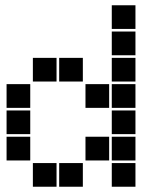

<svg xmlns="http://www.w3.org/2000/svg" viewBox="-20 -715 640 730"><path d="M406 -695Q405 -695 405 -695Q405 -695 405 -694V-606Q405 -605 405 -605Q405 -605 406 -605H494Q495 -605 495 -605Q495 -605 495 -606V-694Q495 -695 495 -695Q495 -695 494 -695ZM406 -595Q405 -595 405 -595Q405 -595 405 -594V-506Q405 -505 405 -505Q405 -505 406 -505H494Q495 -505 495 -505Q495 -505 495 -506V-594Q495 -595 495 -595Q495 -595 494 -595ZM106 -495Q105 -495 105 -495Q105 -495 105 -494V-406Q105 -405 105 -405Q105 -405 106 -405H194Q195 -405 195 -405Q195 -405 195 -406V-494Q195 -495 195 -495Q195 -495 194 -495ZM206 -495Q205 -495 205 -495Q205 -495 205 -494V-406Q205 -405 205 -405Q205 -405 206 -405H294Q295 -405 295 -405Q295 -405 295 -406V-494Q295 -495 295 -495Q295 -495 294 -495ZM406 -495Q405 -495 405 -495Q405 -495 405 -494V-406Q405 -405 405 -405Q405 -405 406 -405H494Q495 -405 495 -405Q495 -405 495 -406V-494Q495 -495 495 -495Q495 -495 494 -495ZM6 -395Q5 -395 5 -395Q5 -395 5 -394V-306Q5 -305 5 -305Q5 -305 6 -305H94Q95 -305 95 -305Q95 -305 95 -306V-394Q95 -395 95 -395Q95 -395 94 -395ZM306 -395Q305 -395 305 -395Q305 -395 305 -394V-306Q305 -305 305 -305Q305 -305 306 -305H394Q395 -305 395 -305Q395 -305 395 -306V-394Q395 -395 395 -395Q395 -395 394 -395ZM406 -395Q405 -395 405 -395Q405 -395 405 -394V-306Q405 -305 405 -305Q405 -305 406 -305H494Q495 -305 495 -305Q495 -305 495 -306V-394Q495 -395 495 -395Q495 -395 494 -395ZM6 -295Q5 -295 5 -295Q5 -295 5 -294V-206Q5 -205 5 -205Q5 -205 6 -205H94Q95 -205 95 -205Q95 -205 95 -206V-294Q95 -295 95 -295Q95 -295 94 -295ZM406 -295Q405 -295 405 -295Q405 -295 405 -294V-206Q405 -205 405 -205Q405 -205 406 -205H494Q495 -205 495 -205Q495 -205 495 -206V-294Q495 -295 495 -295Q495 -295 494 -295ZM6 -195Q5 -195 5 -195Q5 -195 5 -194V-106Q5 -105 5 -105Q5 -105 6 -105H94Q95 -105 95 -105Q95 -105 95 -106V-194Q95 -195 95 -195Q95 -195 94 -195ZM306 -195Q305 -195 305 -195Q305 -195 305 -194V-106Q305 -105 305 -105Q305 -105 306 -105H394Q395 -105 395 -105Q395 -105 395 -106V-194Q395 -195 395 -195Q395 -195 394 -195ZM406 -195Q405 -195 405 -195Q405 -195 405 -194V-106Q405 -105 405 -105Q405 -105 406 -105H494Q495 -105 495 -105Q495 -105 495 -106V-194Q495 -195 495 -195Q495 -195 494 -195ZM106 -95Q105 -95 105 -95Q105 -95 105 -94V-6Q105 -5 105 -5Q105 -5 106 -5H194Q195 -5 195 -5Q195 -5 195 -6V-94Q195 -95 195 -95Q195 -95 194 -95ZM206 -95Q205 -95 205 -95Q205 -95 205 -94V-6Q205 -5 205 -5Q205 -5 206 -5H294Q295 -5 295 -5Q295 -5 295 -6V-94Q295 -95 295 -95Q295 -95 294 -95ZM406 -95Q405 -95 405 -95Q405 -95 405 -94V-6Q405 -5 405 -5Q405 -5 406 -5H494Q495 -5 495 -5Q495 -5 495 -6V-94Q495 -95 495 -95Q495 -95 494 -95Z"/></svg>

Font: Doto Black
Style: Regular
Weight: 900
Version: Version 1.000